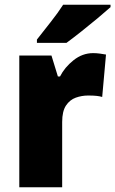

<svg xmlns="http://www.w3.org/2000/svg" viewBox="-20 -786 484 806"><path d="M371 -563Q385 -563 399.5 -561Q414 -559 425 -557L409 -379Q399 -382 385.5 -383.5Q372 -385 350 -385Q323 -385 298 -376Q273 -367 257 -343Q241 -319 241 -274V0H61V-553H196L223 -465H232Q251 -503 288.5 -533Q326 -563 371 -563ZM444 -756Q424 -738 390.5 -710Q357 -682 321 -653.5Q285 -625 259 -606H135V-620Q160 -652 192 -692.5Q224 -733 245 -766H444Z"/></svg>

Font: Noto Sans Myanmar SemiCondensed Black
Style: Regular
Weight: 900
Width: 4
Designer: Monotype Design Team
Foundry: Monotype Imaging Inc.
Version: Version 2.107; ttfautohint (v1.8.4.7-5d5b)